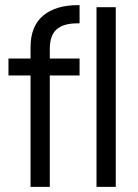

<svg xmlns="http://www.w3.org/2000/svg" viewBox="-20 -728 536 748"><path d="M280 -637Q227 -637 200.5 -613.5Q174 -590 174 -538V-500H290V-434H174V0H99V-434H13V-500H99V-544Q99 -626 148 -667Q197 -708 284 -708H290V-637ZM431 0H356V-700H431Z"/></svg>

Font: Questrial
Style: Regular
Weight: 400
Designer: Joe Prince
Foundry: Joe Prince
Version: Version 1.002